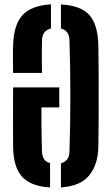

<svg xmlns="http://www.w3.org/2000/svg" viewBox="-20 -828 498 857"><path d="M252 8.5V-99Q270.5 -104.5 280 -117Q289.5 -129.5 290 -150Q292 -207.5 293 -271Q294 -334.5 294 -399.8Q294 -465 293 -528.5Q292 -592 290 -649Q289.5 -670 280 -683Q270.5 -696 252 -701V-808Q341 -803.5 379 -760.8Q417 -718 419 -625.5Q420 -577 420.2 -519Q420.5 -461 420.5 -399.8Q420.5 -338.5 420.2 -280Q420 -221.5 419 -172.5Q417.5 -93.5 378.2 -45.2Q339 3 252 8.5ZM38.5 -173.5Q38 -240.5 38 -300.5Q38 -360.5 38.5 -438H244.5V-348.5H165V-280.5Q165 -247.5 165.8 -215.2Q166.5 -183 167.5 -150Q168.5 -129.5 177.2 -117Q186 -104.5 203.5 -100V8.5Q118 4 78.8 -39Q39.5 -82 38.5 -173.5ZM38.5 -502.5Q38 -532.5 37.8 -565.5Q37.5 -598.5 38.5 -625.5Q41 -717.5 80.5 -760.5Q120 -803.5 207.5 -808.5V-701Q188 -696 178 -683.2Q168 -670.5 167.5 -649Q167 -630 166.8 -604.5Q166.5 -579 166.8 -552Q167 -525 167.5 -502.5Z"/></svg>

Font: Big Shoulders Stencil Display Thin ExtraBold
Style: Regular
Weight: 800
Version: Version 2.001